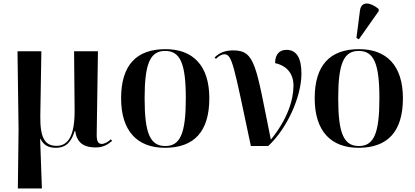

<svg xmlns="http://www.w3.org/2000/svg" viewBox="-20 -826 2349 1086"><path d="M81 240H217L207 -41H209C226 -5 254 10 296 10C357 10 385 -28 402 -84H406C415 -13 462 8 520 8C563 8 588 -7 614 -29L607 -38C593 -24 571 -12 556 -12C537 -12 526 -24 527 -68L534 -536H399L402 -210C404 -64 369 -1 300 -1C235 -1 206 -44 208 -172L214 -536H79L85 -94Z M913 10C1078 10 1164 -82 1164 -270C1164 -457 1070 -548 916 -548C751 -548 665 -457 665 -270C665 -82 759 10 913 10ZM915 0C829 0 798 -72 798 -270C798 -466 829 -538 914 -538C1000 -538 1031 -466 1031 -270C1031 -72 1000 0 915 0Z M1399 0H1497C1604 -99 1685 -279 1685 -409C1685 -496 1659 -544 1600 -544C1564 -544 1536 -522 1536 -469C1585 -459 1640 -424 1640 -342C1640 -260 1606 -152 1512 -36C1427 -455 1425 -541 1299 -541C1262 -541 1224 -532 1194 -501L1201 -493C1221 -512 1236 -519 1249 -519C1294 -519 1302 -456 1399 0Z M2010 -604 2122 -763V-775C2074 -815 2023 -821 2016 -766L1996 -611ZM2008 10C2173 10 2259 -82 2259 -270C2259 -457 2165 -548 2011 -548C1846 -548 1760 -457 1760 -270C1760 -82 1854 10 2008 10ZM2010 0C1924 0 1893 -72 1893 -270C1893 -466 1924 -538 2009 -538C2095 -538 2126 -466 2126 -270C2126 -72 2095 0 2010 0Z"/></svg>

Font: Noto Serif Display SemiBold
Style: Regular
Weight: 600
Designer: Monotype Design Team
Foundry: Monotype Imaging Inc.
Version: Version 2.009